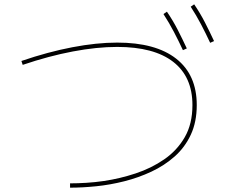

<svg xmlns="http://www.w3.org/2000/svg" viewBox="-20 -860 1040 888"><path d="M304 8V-12Q339 -12 379.5 -14.5Q420 -17 461 -23Q535 -34 607.5 -58Q680 -82 739.5 -123Q799 -164 834.5 -225.5Q870 -287 870 -374Q870 -505 781 -574Q692 -643 522 -643Q428 -643 317 -622Q206 -601 85 -560L79 -578Q202 -620 314.5 -641.5Q427 -663 522 -663Q700 -663 795 -588.5Q890 -514 890 -374Q890 -296 862.5 -237Q835 -178 787.5 -136Q740 -94 680 -66Q620 -38 554.5 -21.5Q489 -5 424.5 1.5Q360 8 304 8ZM826 -628Q806 -671 784 -713Q762 -755 736 -795L752 -806Q780 -765 802 -722Q824 -679 844 -636ZM952 -662Q932 -705 910 -747Q888 -789 862 -829L878 -840Q906 -799 928 -756Q950 -713 970 -670Z"/></svg>

Font: Murecho Thin Thin
Style: Regular
Weight: 250
Version: Version 1.010